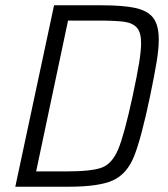

<svg xmlns="http://www.w3.org/2000/svg" viewBox="-20 -708 636 728"><path d="M185 -688H362Q448 -688 494.5 -677.5Q541 -667 561.5 -639.5Q582 -612 582 -558Q582 -523 574 -474Q566 -425 549 -343Q515 -181 488 -114.5Q461 -48 408 -24Q355 0 239 0H38ZM483 -344Q500 -423 507.5 -469.5Q515 -516 515 -545Q515 -585 499 -603Q483 -621 450.5 -625.5Q418 -630 349 -630H238L117 -58H228Q327 -58 366 -72.5Q405 -87 428 -141.5Q451 -196 483 -344Z"/></svg>

Font: Saira Semi Condensed Light
Style: Italic
Weight: 300
Width: 4
Italic angle: -12°
Designer: Hector Gatti with collaboration of the Omnibus-Type team
Foundry: Omnibus-Type
Version: Version 1.001; ttfautohint (v1.8)